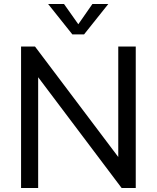

<svg xmlns="http://www.w3.org/2000/svg" viewBox="-20 -946 788 966"><path d="M86 0V-712H156L600 -123L575 -116V-712H663V0H592L149 -588L172 -596V0ZM445 -926H525L403 -773H344L222 -926H302L374 -824Z"/></svg>

Font: Muli Medium
Style: Regular
Weight: 500
Designer: Vernon Adams
Foundry: Vernon Adams
Version: Version 2.100; ttfautohint (v1.8.1.43-b0c9)